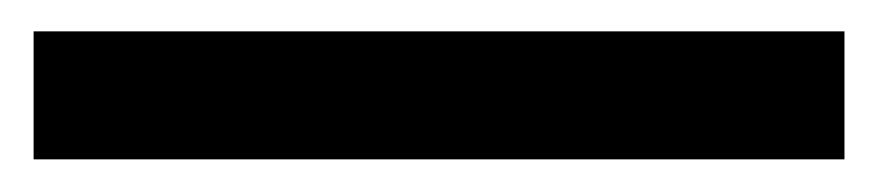

<svg xmlns="http://www.w3.org/2000/svg" viewBox="-20 -835 548 120"><path d="M1 -735.4V-815.4H507.8V-735.4Z"/></svg>

Font: Gothic A1 Medium
Style: Regular
Weight: 500
Designer: HanYang I&C Co.,Ltd.
Foundry: HanYang I&C Co.,Ltd.
Version: Version 2.50